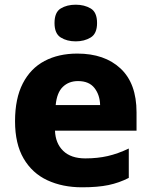

<svg xmlns="http://www.w3.org/2000/svg" viewBox="-20 -787 643 817"><path d="M309 -559Q425 -559 493 -495.5Q561 -432 561 -309V-231H214Q216 -177 249 -145Q282 -113 343 -113Q395 -113 438.5 -123Q482 -133 528 -155V-30Q487 -9 441.5 0.5Q396 10 329 10Q246 10 181.5 -20Q117 -50 80.5 -112.5Q44 -175 44 -271Q44 -368 77 -432Q110 -496 169.5 -527.5Q229 -559 309 -559ZM312 -442Q273 -442 247.5 -417.5Q222 -393 217 -340H406Q405 -383 382 -412.5Q359 -442 312 -442ZM302 -767Q339 -767 366 -751Q393 -735 393 -689Q393 -644 366 -627.5Q339 -611 302 -611Q265 -611 238.5 -627.5Q212 -644 212 -689Q212 -735 238.5 -751Q265 -767 302 -767Z"/></svg>

Font: Noto Sans Sinhala ExtraBold
Style: Regular
Weight: 800
Designer: Jelle Bosma - Monotype Design Team
Foundry: Monotype Imaging Inc.
Version: Version 2.006; ttfautohint (v1.8.4.7-5d5b)